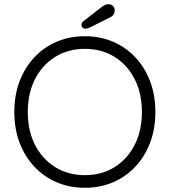

<svg xmlns="http://www.w3.org/2000/svg" viewBox="-20 -882 806 912"><path d="M718 -350Q718 -271 693.5 -205.5Q669 -140 624 -91.5Q579 -43 517.5 -16.5Q456 10 383 10Q310 10 248.5 -16.5Q187 -43 142 -91.5Q97 -140 72.5 -205.5Q48 -271 48 -350Q48 -429 72.5 -494.5Q97 -560 142 -608.5Q187 -657 248.5 -683.5Q310 -710 383 -710Q456 -710 517.5 -683.5Q579 -657 624 -608.5Q669 -560 693.5 -494.5Q718 -429 718 -350ZM654 -350Q654 -439 619.5 -506.5Q585 -574 524 -612Q463 -650 383 -650Q304 -650 242.5 -612Q181 -574 146.5 -506.5Q112 -439 112 -350Q112 -261 146.5 -193.5Q181 -126 242.5 -88Q304 -50 383 -50Q463 -50 524 -88Q585 -126 619.5 -193.5Q654 -261 654 -350ZM386 -746Q376 -746 371.5 -751.5Q367 -757 367 -764Q367 -769 369.5 -773.5Q372 -778 377 -782L466 -851Q472 -855 479 -858.5Q486 -862 495 -862Q508 -862 516.5 -853.5Q525 -845 525 -832Q525 -822 520 -814Q515 -806 506 -801L408 -752Q403 -750 397.5 -748Q392 -746 386 -746Z"/></svg>

Font: Quicksand Light
Style: Regular
Weight: 400
Version: Version 3.004